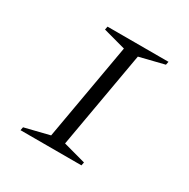

<svg xmlns="http://www.w3.org/2000/svg" viewBox="-126 -647 753 764"><g transform="rotate(30 250.0 -265.0)"><path d="M63 0 66 -15 179 -43 257 -487 154 -515 157 -530H437L434 -515L321 -487L243 -43L346 -15L343 0Z"/></g></svg>

Font: Spectral SC Light
Style: Italic
Weight: 300
Italic angle: -10°
Designer: Jean-Baptiste Levee
Foundry: Production Type
Version: Version 2.001